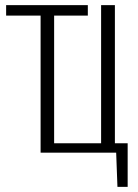

<svg xmlns="http://www.w3.org/2000/svg" viewBox="-20 -598 540 752"><path d="M430 -37H480V134H440L435 0H139V-537H4V-578H324V-537H192V-37H376V-578H430Z"/></svg>

Font: Oswald ExtraLight
Style: Regular
Weight: 250
Designer: Vernon Adams
Foundry: Vernon Adams
Version: Version 4.103;gftools[0.9.33.dev8+g029e19f]